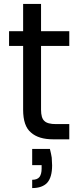

<svg xmlns="http://www.w3.org/2000/svg" viewBox="-20 -706 404 973"><path d="M232.9 48.8Q239.7 75.7 242.2 92.8Q244.1 119.1 244.1 131.8Q244.1 192.4 219.2 220.2Q193.8 247.1 143.1 247.1V205.1Q168.9 205.1 180.2 190.9Q190.9 175.8 190.9 148.9V130.9H143.1V48.8ZM25.9 -473.1V-547.9H97.2V-686H188V-547.9H331.1V-473.1H188V-149.9Q188 -107.4 205.1 -92.8Q220.7 -77.1 264.2 -77.1H331.1V0H249Q175.8 0 137.2 -34.2Q97.2 -66.9 97.2 -149.9V-473.1Z"/></svg>

Font: PoppinsZ
Style: Regular
Weight: 400
Designer: Ninad Kale (Devanagari), Jonny Pinhorn (Latin)
Foundry: Indian Type Foundry
Version: Version 3.002;FEAKit 1.0